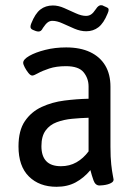

<svg xmlns="http://www.w3.org/2000/svg" viewBox="-20 -711 521 737"><path d="M197 6Q131 6 91 -33.5Q51 -73 51 -149Q51 -210 75.5 -246Q100 -282 140 -300.5Q180 -319 227 -325Q274 -331 320 -332V-379Q320 -410 301 -433.5Q282 -457 233 -457Q196 -457 169 -448Q142 -439 126 -430Q110 -421 104 -421Q97 -421 89 -431Q81 -441 75 -452.5Q69 -464 69 -470Q69 -483 92.5 -496.5Q116 -510 153.5 -519.5Q191 -529 234 -529Q288 -529 326 -511Q364 -493 384 -459.5Q404 -426 404 -378V-148Q404 -107 407 -80Q410 -53 413 -38.5Q416 -24 416 -22Q416 -15 409.5 -10.5Q403 -6 394 -3.5Q385 -1 376 0Q367 1 362 1Q346 1 339 -18.5Q332 -38 327 -58Q302 -28 270.5 -11Q239 6 197 6ZM214 -73Q247 -73 273.5 -88Q300 -103 320 -130V-259Q288 -258 256.5 -255Q225 -252 198 -242Q171 -232 155 -210Q139 -188 139 -150Q139 -112 157.5 -92.5Q176 -73 214 -73ZM117 -592 107 -596Q102 -598 99.5 -601Q97 -604 97 -608Q97 -614 100 -621Q115 -659 135 -674.5Q155 -690 183 -690Q204 -690 226.5 -680Q249 -670 271 -660Q293 -650 310 -650Q321 -650 329.5 -655.5Q338 -661 348 -676Q353 -684 358 -687.5Q363 -691 367 -691Q370 -691 372.5 -690.5Q375 -690 378 -688L385 -685Q392 -682 394.5 -680Q397 -678 397 -673Q397 -670 396 -667Q395 -664 393 -659Q378 -622 358 -606.5Q338 -591 311 -591Q289 -591 265.5 -601Q242 -611 220.5 -621Q199 -631 181 -631Q171 -631 163 -625Q155 -619 145 -604Q141 -596 137 -593Q133 -590 128 -590Q125 -590 122.5 -590.5Q120 -591 117 -592Z"/></svg>

Font: Asap Condensed VF Beta
Style: Regular
Weight: 400
Designer: Pablo Cosgaya
Foundry: Omnibus-Type
Version: Version 1.008